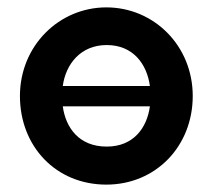

<svg xmlns="http://www.w3.org/2000/svg" viewBox="-20 -492 575 520"><path d="M34 -232C34 -96 131 8 268 8C402 8 502 -96 502 -232C502 -368 397 -472 268 -472C140 -472 34 -368 34 -232ZM150 -204H386C378 -146 342 -95 269 -95C194 -95 158 -146 150 -204ZM386 -259H150C158 -318 198 -370 269 -370C341 -370 378 -318 386 -259Z"/></svg>

Font: Hussar Tani
Style: Bold
Weight: 700
Foundry: Cannot Into Space Fonts
Version: Version 0.92